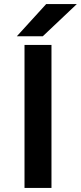

<svg xmlns="http://www.w3.org/2000/svg" viewBox="-20 -920 396 940"><path d="M100 0V-700H232V0ZM62.5 -742.5 206 -900H356L189.5 -742.5Z"/></svg>

Font: Science Gothic
Style: Regular
Weight: 400
Designer: Thomas Phinney, Vassil Kateliev, Brandon Buerkle
Foundry: Font Detective LLC
Version: Version 1.018